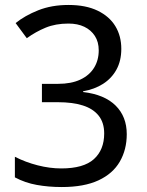

<svg xmlns="http://www.w3.org/2000/svg" viewBox="-20 -744 591 774"><path d="M229 10Q176 10 128.5 1.5Q81 -7 40 -29V-112Q83 -90 132 -77.5Q181 -65 227 -65Q317 -65 358.5 -102.5Q400 -140 400 -206Q400 -250 377.5 -278Q355 -306 313.5 -319Q272 -332 214 -332H149V-406H214Q267 -406 303.5 -423Q340 -440 359 -470.5Q378 -501 378 -541Q378 -575 362.5 -599Q347 -623 320 -636Q293 -649 256 -649Q204 -649 164 -632.5Q124 -616 88 -590L43 -651Q80 -681 134 -702.5Q188 -724 256 -724Q326 -724 373.5 -701Q421 -678 445 -638.5Q469 -599 469 -547Q469 -499 449.5 -463.5Q430 -428 395.5 -406Q361 -384 315 -376V-373Q401 -363 446 -318.5Q491 -274 491 -203Q491 -141 463 -92.5Q435 -44 377 -17Q319 10 229 10Z"/></svg>

Font: loriya85
Style: Book
Weight: 400
Designer: Jelle Bosma - Monotype Design Team
Foundry: Monotype Imaging Inc.
Version: Version 2.003